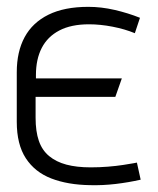

<svg xmlns="http://www.w3.org/2000/svg" viewBox="-20 -530 462 561"><path d="M317 -247 336 -301H85V-311Q85 -357 102 -390Q119 -423 153.5 -441Q188 -459 240 -459Q273 -459 309 -452Q345 -445 374 -433L389 -478Q354 -492 315 -501Q276 -510 238 -510Q168 -510 121.5 -487Q75 -464 52 -421.5Q29 -379 29 -319V-174Q29 -108 55.5 -67.5Q82 -27 130 -8.5Q178 10 243 11Q280 12 318 7.5Q356 3 391 -5L380 -55Q381 -55 370 -53Q359 -51 339.5 -48Q320 -45 295.5 -43Q271 -41 245 -41Q204 -41 174 -49Q144 -57 123.5 -74Q103 -91 93.5 -118.5Q84 -146 84 -186V-247Z"/></svg>

Font: AdventPro_ExpandedRegular
Style: ExpandedRegular
Weight: 400
Width: 7
Designer: VivaRado, Andreas Kalpakidis
Foundry: VivaRado, Andreas Kalpakidis
Version: Version 3.000